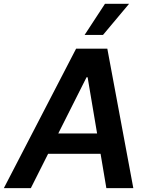

<svg xmlns="http://www.w3.org/2000/svg" viewBox="-41 -981 785 1001"><path d="M632.1 -961.3H506.4L400.2 -799H496.1ZM513.5 0H654.1L518.5 -727.3H355.8L-21 0H119.7L209.9 -179.3H483.3ZM262.8 -285.2 410.2 -578.1H415.8L465.2 -285.2Z"/></svg>

Font: TID UI Semi Bold
Style: Italic
Weight: 600
Italic angle: -9.39999°
Designer: The TID Project Authors
Foundry: Bakken & Bæck
Version: Version 1.001;hotconv 1.0.109;makeotfexe 2.5.65596